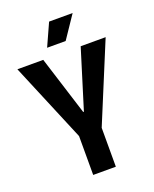

<svg xmlns="http://www.w3.org/2000/svg" viewBox="-154 -926 813 1012"><g transform="rotate(-20 252.5 -419.5)"><path d="M190 0V-218L5 -660H150L254 -330H258L360 -660H500L317 -218V0ZM295 -713H191L248 -839H380Z"/></g></svg>

Font: Bricolage Grotesque 72pt SemiCondensed SemiBold
Style: Regular
Weight: 600
Width: 4
Designer: Mathieu Triay
Foundry: Atelier Triay
Version: Version 1.001;gftools[0.9.33.dev8+g029e19f]